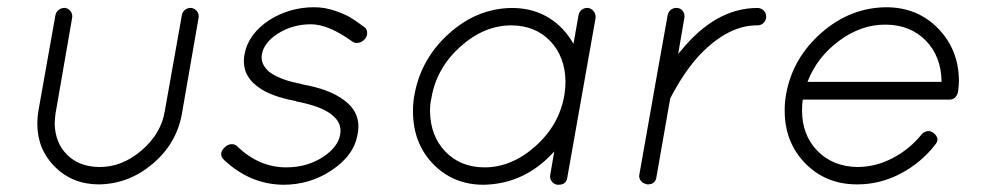

<svg xmlns="http://www.w3.org/2000/svg" viewBox="-20 -510 2737 530"><path d="M509 -488Q519 -486 524.5 -478Q530 -470 528 -460L482 -195Q467 -113 401 -57.5Q335 -2 253 -1Q180 -1 131 -50Q83 -98 83 -169Q83 -186 86 -204L133 -468Q135 -478 143 -483.5Q151 -489 161 -488Q170 -486 175.5 -478Q181 -470 179 -460L133 -195Q131 -177 131 -169Q132 -116 165 -83Q198 -50 253 -49Q316 -48 370.5 -94.5Q425 -141 435 -204L482 -468Q484 -478 491.5 -483.5Q499 -489 509 -488Z M598 -69Q582 -85 600 -103Q608 -111 618 -112Q628 -113 635 -106Q695 -48 770 -48Q828 -48 872 -77Q914 -105 919 -139Q925 -171 895 -194Q866 -217 798 -230L797 -231Q726 -244 691 -271Q645 -305 655 -360Q665 -416 724 -455Q780 -490 847 -490Q877 -490 905.5 -480Q934 -470 948.5 -461Q963 -452 986 -435Q993 -430 993.5 -420Q994 -410 987 -402Q980 -394 970 -392Q960 -390 953 -395Q887 -443 838 -443Q787 -443 745 -416Q708 -391 703 -360Q698 -333 724 -311Q754 -289 813 -278L815 -277Q889 -264 929 -234Q979 -198 967 -139Q957 -80 894 -39Q835 0 762 0Q670 -1 598 -69Z M1315 0Q1230 0 1174 -59Q1120 -116 1120 -203Q1120 -228 1124 -248Q1142 -348 1219.5 -417.5Q1297 -487 1393 -488Q1478 -488 1534 -429Q1552 -409 1563 -389L1577 -468Q1579 -478 1586.5 -483.5Q1594 -489 1604 -488Q1614 -486 1619.5 -478Q1625 -470 1624 -460L1546 -20Q1543 0 1522 0H1518Q1508 -2 1502.5 -10Q1497 -18 1499 -28L1510 -92Q1429 -2 1315 0ZM1171 -240Q1167 -223 1167 -203Q1168 -135 1209 -92Q1250 -49 1315 -48Q1391 -47 1457.5 -106Q1524 -165 1538 -248Q1541 -267 1541 -285Q1540 -353 1499.5 -396Q1459 -439 1393 -440H1392Q1316 -440 1250.5 -381Q1185 -322 1171 -240Z M1764 -2Q1754 -4 1748.5 -11.5Q1743 -19 1745 -29L1784 -249V-250L1823 -468Q1825 -478 1832.5 -483.5Q1840 -489 1850 -488Q1860 -487 1865.5 -478.5Q1871 -470 1869 -460L1852 -361Q1854 -364 1859 -369Q1955 -488 2071 -488Q2081 -488 2088 -481Q2095 -474 2095 -464Q2095 -454 2088 -447Q2081 -440 2071 -440Q1991 -441 1912 -359Q1870 -314 1833 -244Q1831 -240 1830 -238L1792 -21Q1789 -1 1768 -1Q1765 -1 1764 -2Z M2146 -205Q2146 -229 2150 -250Q2168 -350 2247.5 -419.5Q2327 -489 2426 -490Q2513 -490 2570 -431Q2627 -372 2627 -286Q2627 -278 2625 -260Q2625 -259 2624.5 -257Q2624 -255 2624 -254Q2618 -235 2601 -235H2196Q2194 -225 2194 -205Q2194 -137 2236.5 -93.5Q2279 -50 2347 -49Q2397 -49 2444 -73.5Q2491 -98 2524 -139Q2531 -147 2540.5 -148Q2550 -149 2558 -142Q2576 -127 2561 -110Q2522 -60 2465.5 -30.5Q2409 -1 2347 -1H2346Q2259 -1 2202 -60Q2146 -118 2146 -205ZM2209 -284H2579V-286Q2578 -354 2536 -397.5Q2494 -441 2426 -442Q2358 -443 2296.5 -397.5Q2235 -352 2209 -284Z"/></svg>

Font: Quicksand
Style: Italic
Weight: 400
Italic angle: -12°
Designer: Andrew Paglinawan
Foundry: Andrew Paglinawan
Version: 1.002